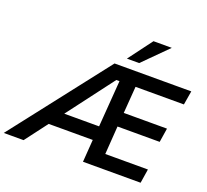

<svg xmlns="http://www.w3.org/2000/svg" viewBox="-213 -1126 1413 1312"><g transform="rotate(20 493.5 -469.5)"><path d="M-60 0 489 -705H1047L1030 -604H653L680 -625L661 -374L649 -409H978L962 -307H636L656 -317L639 -74L627 -102H951L935 0H516L530 -194L554 -163H185L233 -197L84 0ZM539 -603 260 -234 252 -265H550L534 -230L562 -603ZM557 -765 687 -939H820L646 -765Z"/></g></svg>

Font: Mulish ExtraLight
Style: Bold Italic
Weight: 700
Italic angle: -9°
Version: Version 3.603